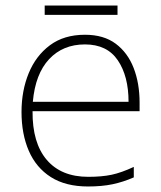

<svg xmlns="http://www.w3.org/2000/svg" viewBox="-20 -666 585 696"><path d="M288 -540Q356 -540 399.5 -507.5Q443 -475 464.5 -419.5Q486 -364 486 -294V-263H98Q97 -148 149.5 -86.5Q202 -25 300 -25Q349 -25 384.5 -32.5Q420 -40 465 -61V-23Q426 -6 387.5 2Q349 10 299 10Q218 10 164.5 -24Q111 -58 84.5 -119Q58 -180 58 -260Q58 -337 84 -400.5Q110 -464 161 -502Q212 -540 288 -540ZM288 -505Q208 -505 158 -451.5Q108 -398 99 -297H446Q446 -390 407 -447.5Q368 -505 288 -505ZM406 -646V-612H142V-646Z"/></svg>

Font: Noto Sans Bengali UI ExtraLight
Style: Regular
Weight: 200
Designer: Jelle Bosma - Monotype Design Team
Foundry: Monotype Imaging Inc.
Version: Version 2.003; ttfautohint (v1.8.4.7-5d5b)